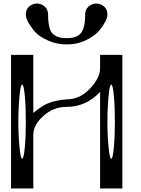

<svg xmlns="http://www.w3.org/2000/svg" viewBox="-20 -1058 790 1078"><path d="M583 -975.6Q583 -958 568.4 -931.6Q551.8 -901.4 528.3 -877Q502.9 -850.6 456.1 -829.1Q410.2 -808.6 356.4 -808.6Q299.8 -808.6 252.9 -829.1Q201.2 -851.6 178.7 -877Q155.3 -903.3 138.7 -932.6Q125 -957 125 -975.6Q125 -1005.9 143.6 -1021.5Q163.1 -1038.1 187.5 -1038.1Q210.9 -1038.1 230.5 -1021.5Q250 -1004.9 250 -975.6Q250 -932.6 257.8 -903.3Q264.6 -876 282.2 -863.3Q296.9 -852.5 315.4 -847.7Q330.1 -843.8 357.4 -843.8Q408.2 -843.8 432.6 -870.1Q458 -897.5 458 -975.6Q458 -1004.9 477.5 -1021.5Q497.1 -1038.1 520.5 -1038.1Q544.9 -1038.1 564.5 -1021.5Q583 -1005.9 583 -975.6ZM589.8 -521.5Q583 -449.2 583 -375Q583 -300.8 589.8 -228.5Q595.7 -167 604.5 -167Q613.3 -167 619.1 -228.5Q625 -290 625 -375Q625 -460 619.1 -521.5Q613.3 -583 604.5 -583Q595.7 -583 589.8 -521.5ZM89.8 -521.5Q83 -449.2 83 -375Q83 -300.8 89.8 -228.5Q95.7 -167 104.5 -167Q113.3 -167 119.1 -228.5Q125 -290 125 -375Q125 -460 119.1 -521.5Q113.3 -583 104.5 -583Q95.7 -583 89.8 -521.5ZM354.5 -458Q280.3 -458 223.6 -407.2Q167 -356.4 167 -301.8V0H42V-750H167V-423.8Q212.9 -461.9 244.1 -475.6Q291 -496.1 354.5 -500Q427.7 -500 484.9 -560.1Q542 -620.1 542 -676.8V-750H667V0H542V-542Q462.9 -458 354.5 -458Z"/></svg>

Font: okolaksMetalik
Style: bold
Weight: 700
Width: 7
Version: Version 0.6